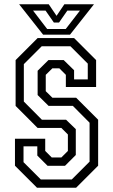

<svg xmlns="http://www.w3.org/2000/svg" viewBox="-20 -878 529 898"><path d="M153 0 50 -103V-229H191.5V-172L222 -141.5H267L297.5 -172V-249L267 -279.5H156L53 -382.5V-597L156 -700H326.5L429.5 -597V-471H288V-528L257.5 -558.5H225L194 -528V-451.5L225 -421H336L439 -318V-103L336 0ZM171 -38.5H315.5L399 -122V-304L320.5 -383H207L156 -433.5V-547L206.5 -597H278L326.5 -549.5V-506.5H390.5V-580.5L309.5 -661.5H175L91.5 -578V-403L176 -318H289L334.5 -274V-153L284 -102.5H202.5L154.5 -150.5V-193.5H90V-119.5ZM181.5 -716 69.5 -858H208L244.5 -804L281 -858H419.5L307.5 -716ZM200.5 -742.5H287.5L354 -828.5H295L256 -772.5H232L193 -828.5H134.5Z"/></svg>

Font: Tourney Condensed
Style: Regular
Weight: 400
Width: 3
Designer: Tyler Finck
Foundry: Etcetera Type Co
Version: Version 1.010; ttfautohint (v1.8.3)